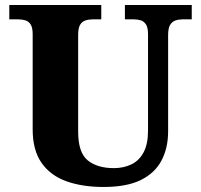

<svg xmlns="http://www.w3.org/2000/svg" viewBox="-20 -734 799 764"><path d="M392 10Q307 10 243.5 -13Q180 -36 145 -86.5Q110 -137 110 -219V-598Q110 -624 102 -636.5Q94 -649 81 -653Q68 -657 52 -657H17V-714H383V-657H349Q333 -657 319.5 -652.5Q306 -648 298.5 -635Q291 -622 291 -594V-210Q291 -127 329 -96Q367 -65 433 -65Q472 -65 503 -80Q534 -95 551.5 -128Q569 -161 569 -214V-598Q569 -624 561 -636.5Q553 -649 540.5 -653Q528 -657 512 -657H477V-714H743V-657H707Q691 -657 678 -652.5Q665 -648 657 -635Q649 -622 649 -594V-212Q649 -145 622.5 -95Q596 -45 540 -17.5Q484 10 392 10Z"/></svg>

Font: Noto Serif Armenian ExtraBold
Style: Regular
Weight: 800
Version: Version 2.007